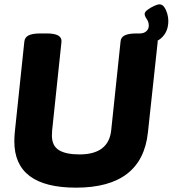

<svg xmlns="http://www.w3.org/2000/svg" viewBox="-20 -856 795 884"><path d="M330 8Q46 8 46 -205Q46 -215 46.5 -225.5Q47 -236 48 -246L92 -664Q94 -684 111.5 -693Q129 -702 166 -702H196Q267 -702 263 -663L220 -255Q220 -249 219.5 -243.5Q219 -238 219 -232Q219 -185 251 -165Q283 -145 346 -145Q480 -145 492 -256L535 -664Q536 -684 554 -693Q572 -702 609 -702H638Q709 -702 706 -663L661 -246Q634 8 330 8ZM594 -650 600 -702H624Q642 -702 653.5 -712Q665 -722 665 -738Q665 -755 655.5 -768.5Q646 -782 646 -792Q646 -801 659.5 -811Q673 -821 689 -828.5Q705 -836 715 -836Q727 -836 736 -823.5Q745 -811 750 -793.5Q755 -776 755 -760Q755 -708 720.5 -679Q686 -650 624 -650Z"/></svg>

Font: Asap ExtraBold
Style: Italic
Weight: 800
Italic angle: -6°
Designer: Pablo Cosgaya
Foundry: Omnibus-Type
Version: Version 3.001; ttfautohint (v1.8.4.7-5d5b)